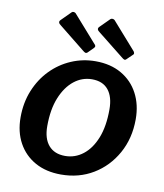

<svg xmlns="http://www.w3.org/2000/svg" viewBox="-85 -818 768 898"><g transform="rotate(10 299.5 -369.5)"><path d="M265 10Q194 10 142 -19Q90 -48 61.5 -100Q33 -152 33 -221Q33 -291 57 -349.5Q81 -408 122.5 -450.5Q164 -493 218.5 -516.5Q273 -540 334 -540Q405 -540 457 -510Q509 -480 537 -427Q565 -374 565 -305Q565 -214 525 -142.5Q485 -71 417.5 -30.5Q350 10 265 10ZM269 -79Q316 -79 354 -108.5Q392 -138 414 -193.5Q436 -249 436 -329Q436 -389 409.5 -421.5Q383 -454 332 -454Q285 -454 247 -424Q209 -394 186 -338Q163 -282 163 -202Q163 -143 190.5 -111Q218 -79 269 -79ZM183 -746Q187 -750 193 -749Q199 -748 202 -745L314 -618Q318 -615 319 -610Q320 -605 315 -600L289 -574Q283 -569 278 -571Q273 -573 266 -579L145 -676Q126 -689 138 -701ZM367 -746Q372 -750 378 -749Q384 -748 387 -745L499 -618Q502 -615 503.5 -609.5Q505 -604 500 -600L473 -574Q468 -569 463 -571Q458 -573 451 -579L329 -676Q310 -689 322 -701Z"/></g></svg>

Font: Libre Franklin SemiBold
Style: Italic
Weight: 600
Italic angle: -8°
Designer: Pablo Impallari, Rodrigo Fuenzalida, Nhung Nguyen
Foundry: Impallari Type
Version: Version 3.000